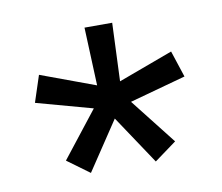

<svg xmlns="http://www.w3.org/2000/svg" viewBox="-51 -807 552 478"><g transform="rotate(-10 225.0 -567.5)"><path d="M143 -388 87 -429 178 -545 36 -584 58 -651 196 -600 190 -747H260L254 -600L392 -651L414 -584L272 -545L363 -429L307 -388L225 -511Z"/></g></svg>

Font: IBMPlexSans
Style: Regular
Weight: 400
Designer: Mike Abbink, Paul van der Laan, Pieter van Rosmalen
Foundry: Bold Monday
Version: Version 3.1